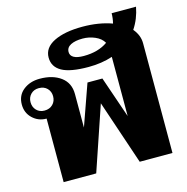

<svg xmlns="http://www.w3.org/2000/svg" viewBox="-115 -910 993 1019"><g transform="rotate(-15 381.5 -400.0)"><path d="M676 -685Q708 -647 708 -603V0H528L409 -353L289 0H110V-349Q65 -349 33.5 -379Q2 -409 2 -455Q2 -505 38.5 -534Q75 -563 129 -563Q200 -563 244.5 -530Q289 -497 289 -436V-252L369 -478H451L529 -251V-576Q469 -556 397 -556Q296 -556 250 -582Q204 -608 204 -659Q204 -713 262.5 -742Q321 -771 419 -771Q509 -771 581 -745Q588 -773 588 -800H722Q710 -736 676 -685ZM519 -656Q504 -682 471.5 -696Q439 -710 404 -710Q363 -710 338.5 -697.5Q314 -685 314 -660Q314 -640 332.5 -629.5Q351 -619 387 -619Q467 -619 519 -656ZM174 -455Q174 -481 157 -498.5Q140 -516 111 -516Q84 -516 67 -498.5Q50 -481 50 -455Q50 -428 67 -410.5Q84 -393 111 -393Q139 -393 156.5 -410.5Q174 -428 174 -455Z"/></g></svg>

Font: Taviraj Bold
Style: Regular
Weight: 700
Designer: Katatrad Team
Foundry: CadsonDemak
Version: Version 1.030